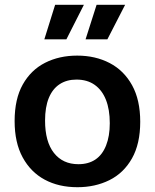

<svg xmlns="http://www.w3.org/2000/svg" viewBox="-20 -768 645 801"><path d="M303 13Q225 13 166.5 -18.5Q108 -50 74.5 -111.5Q41 -173 41 -263Q41 -355 75 -415.5Q109 -476 168 -506Q227 -536 302 -536Q378 -536 437.5 -505Q497 -474 531 -412.5Q565 -351 565 -260Q565 -168 530.5 -107Q496 -46 436.5 -16.5Q377 13 303 13ZM307 -83Q349 -83 378 -102.5Q407 -122 422.5 -161Q438 -200 438 -254Q438 -311 422 -351.5Q406 -392 375 -414Q344 -436 299 -436Q258 -436 228.5 -416.5Q199 -397 183.5 -359Q168 -321 168 -265Q168 -177 205 -130Q242 -83 307 -83ZM257 -604H165L210 -748H330ZM428 -604H337L383 -748H502Z"/></svg>

Font: Bricolage Grotesque 16pt SemiBold
Style: Regular
Weight: 600
Version: Version 1.001;gftools[0.9.33.dev8+g029e19f]